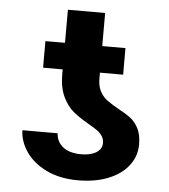

<svg xmlns="http://www.w3.org/2000/svg" viewBox="-49 -686 650 740"><g transform="rotate(5 276.0 -316.5)"><path d="M301.3 -210.3Q265.8 -230.8 242.3 -249.9Q218.8 -268.9 201.7 -303.3Q184.5 -337.7 184 -389.2V-641.7H328.1V-387.7Q328.1 -358 339.3 -337.8Q350.6 -317.6 366.8 -305.9Q382.9 -294.2 410.3 -278.5Q440.6 -262.5 458.9 -248.6Q477.2 -234.7 489.9 -210.5Q502.6 -186.2 502.6 -148.3Q502.6 -103.3 475.2 -67.2Q447.8 -31 397.2 -10.6Q346.6 9.8 279.8 9.8Q209 9.8 157.1 -15.5Q105.1 -40.8 77.8 -81.2Q50.5 -121.6 49.9 -163.9H185.9Q187.8 -137.9 201.9 -121.6Q215.9 -105.3 236.8 -98.2Q257.7 -91.2 282 -91.2Q307.1 -91.2 325.8 -97.4Q344.4 -103.6 354.2 -115.4Q363.9 -127.1 363.3 -142.8Q363.3 -157.5 355.4 -169.1Q347.5 -180.7 335.8 -189Q324.1 -197.3 301.3 -210.3ZM417.9 -410.9H108.2V-513.7H417.9Z"/></g></svg>

Font: Pretendard Std Variable
Style: Regular
Weight: 400
Designer: Base glyphs from Inter by Rasmus Andersson; Hangeul glyphs from Noto Sans CJK(Source Han Sans) by Jang Soo-young and Kan
Foundry: Kil Hyung-jin
Version: Version 1.309;Glyphs 3.2 (3225)